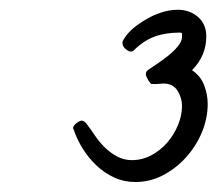

<svg xmlns="http://www.w3.org/2000/svg" viewBox="-20 -771 446 394"><path d="M406.2 -557.6Q406.2 -528.3 394.5 -500Q382.8 -471.7 362.3 -448.7Q341.8 -425.8 314.9 -411.6Q288.1 -397.5 257.8 -397.5Q234.4 -397.5 214.4 -406.7Q194.3 -416 178.2 -431.2Q162.1 -446.3 149.9 -465.8Q137.7 -485.4 130.9 -505.9L129.9 -507.8Q129.9 -512.7 136.7 -518.1Q143.6 -523.4 147.5 -523.4Q152.3 -523.4 157.2 -517.6Q166 -505.9 175.3 -492.2Q184.6 -478.5 195.8 -467.8Q207 -457 220.7 -449.7Q234.4 -442.4 251 -442.4Q271.5 -442.4 290 -452.1Q308.6 -461.9 322.8 -478Q336.9 -494.1 345.2 -514.2Q353.5 -534.2 353.5 -553.7Q353.5 -570.3 344.2 -585Q335 -599.6 315.4 -599.6Q311.5 -599.6 308.1 -599.1Q304.7 -598.6 300.8 -598.6H291Q288.1 -599.6 283.7 -607.4Q279.3 -615.2 279.3 -618.2Q279.3 -624 283.2 -627Q290 -631.8 301.8 -639.6Q313.5 -647.5 325.2 -656.7Q336.9 -666 345.2 -676.3Q353.5 -686.5 353.5 -695.3Q353.5 -699.2 353.5 -701.7Q353.5 -704.1 348.6 -704.1Q319.3 -704.1 296.9 -695.8Q274.4 -687.5 253.9 -667Q252.9 -666 252 -666Q251 -666 250 -665Q244.1 -665 237.8 -670.4Q231.4 -675.8 231.4 -682.6V-685.5Q240.2 -704.1 262.7 -720.2Q285.2 -736.3 304.7 -743.2Q325.2 -751 344.7 -751Q369.1 -751 386.2 -736.3Q403.3 -721.7 403.3 -696.3Q403.3 -656.2 374 -627Q391.6 -615.2 398.9 -596.2Q406.2 -577.1 406.2 -557.6Z"/></svg>

Font: Calligraffitti
Style: Regular
Weight: 400
Designer: Dathan Boardman
Foundry: Open Window
Version: Version 1.001